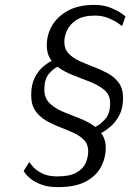

<svg xmlns="http://www.w3.org/2000/svg" viewBox="-20 -679 535 788"><path d="M108 -288Q108 -330 121.5 -358Q135 -386 155 -403.5Q175 -421 192 -429Q172 -455 172 -493Q172 -536 193.5 -573.5Q215 -611 258.5 -635Q302 -659 367 -659Q404 -659 433 -647.5Q462 -636 478.5 -624Q495 -612 495 -612L481 -572Q481 -572 466 -583Q451 -594 425.5 -604.5Q400 -615 370 -615Q322 -615 294.5 -597.5Q267 -580 255.5 -555Q244 -530 244 -507Q244 -478 261.5 -459.5Q279 -441 306.5 -428.5Q334 -416 364.5 -404.5Q395 -393 422.5 -378Q450 -363 467.5 -339Q485 -315 485 -277Q485 -235 470 -206.5Q455 -178 434 -160Q413 -142 395 -133Q414 -108 414 -72Q414 -31 394.5 6Q375 43 332 66Q289 89 218 89Q178 89 151 79Q124 69 107.5 56Q91 43 84 33Q77 23 77 23L100 -14Q101 -13 112.5 2Q124 17 149.5 31Q175 45 215 45Q267 45 294.5 29Q322 13 332 -11Q342 -35 342 -58Q342 -87 325 -104.5Q308 -122 281.5 -134Q255 -146 225 -157.5Q195 -169 168.5 -184.5Q142 -200 125 -224.5Q108 -249 108 -288ZM162 -311Q162 -276 184 -255Q206 -234 239.5 -220Q273 -206 308.5 -192.5Q344 -179 371 -158Q392 -168 412 -190.5Q432 -213 432 -256Q432 -289 409.5 -308.5Q387 -328 352.5 -342Q318 -356 281 -370Q244 -384 216 -405Q197 -396 179.5 -374.5Q162 -353 162 -311Z"/></svg>

Font: Arsenal SC
Style: Italic
Weight: 400
Italic angle: -9.10001°
Designer: Andrij Shevchenko
Foundry: Stairsfor
Version: Version 2.001; ttfautohint (v1.8.4.7-5d5b)